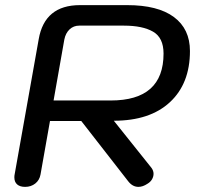

<svg xmlns="http://www.w3.org/2000/svg" viewBox="-20 -720 771 749"><path d="M131 -567Q154 -700 292 -700H476Q596 -700 658.5 -653.5Q721 -607 721 -521Q721 -394 643 -321.5Q565 -249 424 -249L571 -65Q579 -54 579 -42Q579 -31 573 -20.5Q567 -10 555 -3Q537 9 520 9Q497 9 480 -13L297 -248H175L138 -39Q134 -17 117.5 -4Q101 9 78 9Q58 9 47 -0.5Q36 -10 36 -28Q36 -35 37 -39ZM412 -328Q618 -328 618 -511Q618 -573 577 -596.5Q536 -620 464 -620H289Q267 -620 251.5 -605.5Q236 -591 231 -566L189 -328Z"/></svg>

Font: Kodchasan Medium
Style: Italic
Weight: 500
Italic angle: -10°
Version: Version 1.000; ttfautohint (v1.6)